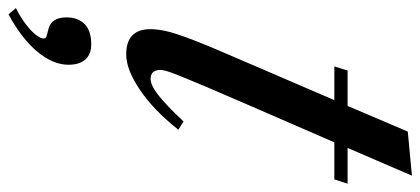

<svg xmlns="http://www.w3.org/2000/svg" viewBox="-324 -424 1015 464"><g transform="rotate(90 184.0 -192.5)"><path d="M84 10.5Q23 10.5 23 -48Q23 -64.5 27.5 -85.2Q32 -106 46.5 -144.5Q61 -183 91 -252L194.5 -492.5H113L123 -524.5H208.5L270.5 -670L377 -680L310 -524.5H396.5L386 -492.5H296.5L213.5 -301.5Q181 -227 162.5 -183.2Q144 -139.5 135.2 -117.5Q126.5 -95.5 124 -86.5Q121.5 -77.5 121.5 -72Q121.5 -48.5 143.5 -48.5Q158.5 -48.5 182.5 -67.2Q206.5 -86 246 -128L266 -115.5Q218.5 -55.5 169.5 -22.5Q120.5 10.5 84 10.5ZM-13 295 -28 277Q-7.5 267 9.2 254.5Q26 242 35.8 230Q45.5 218 45.5 210.5Q45.5 205 41.5 203.5Q37.5 202 23 198.5Q-5.5 191.5 -5.5 154.5Q-5.5 127.5 10.5 111.2Q26.5 95 59.5 95Q83.5 95 96.2 109.2Q109 123.5 109 150Q109 187.5 77.2 225.5Q45.5 263.5 -13 295Z"/></g></svg>

Font: Libre Caslon Text
Style: Italic
Weight: 400
Italic angle: -22.583°
Designer: Pablo Impallari, Rodrigo Fuenzalida, Katja Schimmel
Foundry: Pablo Impallari, Rodrigo Fuenzalida
Version: Version 2.000